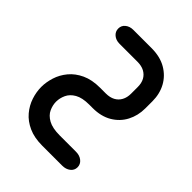

<svg xmlns="http://www.w3.org/2000/svg" viewBox="-195 -496 891 891"><g transform="rotate(45 250.5 -50.5)"><path d="M261 198H368Q392 198 408 211Q424 224 424 244Q424 264 408 276.5Q392 289 368 289H237Q185 289 147.5 272Q110 255 86.5 227Q63 199 52 165.5Q41 132 41 99Q41 68 51.5 34.5Q62 1 85.5 -27.5Q109 -56 146.5 -73.5Q184 -91 237 -91H274Q301 -91 319.5 -101Q338 -111 348 -129.5Q358 -148 358 -173V-217Q358 -243 348 -261Q338 -279 319.5 -289Q301 -299 274 -299H156Q133 -299 117.5 -312Q102 -325 102 -345Q102 -365 117.5 -377.5Q133 -390 156 -390H275Q332 -390 371.5 -367Q411 -344 432 -305.5Q453 -267 453 -218V-172Q453 -124 432.5 -85Q412 -46 373 -23Q334 0 279 0H257Q211 0 185 15Q159 30 148.5 53Q138 76 138 99Q138 122 148.5 145Q159 168 186 183Q213 198 261 198Z"/></g></svg>

Font: Beiruti SemiBold
Style: Regular
Weight: 600
Designer: Arlette Boutros
Foundry: Boutros
Version: Version 1.41